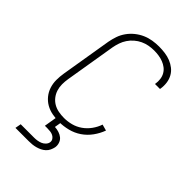

<svg xmlns="http://www.w3.org/2000/svg" viewBox="-281 -842 1162 1162"><g transform="rotate(45 300.0 -261.5)"><path d="M254 8Q224 8 194.5 2.5Q165 -3 140.5 -17Q116 -31 98 -53Q80 -75 71 -102.5Q62 -130 62 -160Q62 -190 67 -220L121 -546Q126 -573 135 -599.5Q144 -626 161 -650Q178 -674 201 -692.5Q224 -711 250 -722.5Q276 -734 304 -738.5Q332 -743 359 -743Q385 -743 410.5 -739.5Q436 -736 458.5 -727Q481 -718 500 -703Q519 -688 530.5 -667Q542 -646 545.5 -621Q549 -596 545 -570L544 -565H501L502 -569Q505 -589 502.5 -609Q500 -629 490.5 -645.5Q481 -662 466 -673.5Q451 -685 433 -692Q415 -699 395 -702Q375 -705 355 -705Q333 -705 310.5 -701Q288 -697 266.5 -687Q245 -677 226.5 -661Q208 -645 195 -625.5Q182 -606 174.5 -584Q167 -562 163 -540L109 -214Q105 -190 105 -166Q105 -142 112 -120Q119 -98 133 -80Q147 -62 166.5 -50.5Q186 -39 209.5 -34.5Q233 -30 258 -30Q288 -30 318.5 -38Q349 -46 375.5 -64.5Q402 -83 421.5 -110Q441 -137 451 -167L491 -156Q478 -120 454.5 -87.5Q431 -55 398.5 -33Q366 -11 328 -1.5Q290 8 254 8ZM92 220 99 182H214Q227 182 240 180Q253 178 266 173Q279 168 289.5 157Q300 146 302 133Q304 120 297 109.5Q290 99 279 93.5Q268 88 255.5 86.5Q243 85 230 85H209L228 -30H270L257 47Q276 48 293 53.5Q310 59 323 69.5Q336 80 342 97.5Q348 115 345 133Q342 147 335.5 161Q329 175 317.5 185.5Q306 196 292.5 202.5Q279 209 264.5 213Q250 217 235.5 218.5Q221 220 207 220Z"/></g></svg>

Font: Iosevka Aile Extralight
Style: Italic
Weight: 200
Italic angle: -9°
Designer: Belleve Invis
Foundry: Belleve Invis
Version: Version 31.1.0; ttfautohint (v1.8.4)